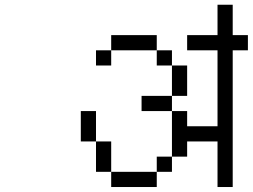

<svg xmlns="http://www.w3.org/2000/svg" viewBox="-20 -832 1040 790"><path d="M937.5 -687.5H1000V-625H937.5V-62.5H875V-250H750V-187.5H687.5V-375H750V-312.5H875V-625H750V-687.5H875V-812.5H937.5ZM312.5 -375H375V-250H312.5ZM375 -250H437.5V-125H375ZM375 -625H437.5V-562.5H375ZM437.5 -125H625V-62.5H437.5ZM437.5 -687.5H625V-625H437.5ZM562.5 -437.5H687.5V-375H562.5ZM625 -187.5H687.5V-125H625ZM625 -625H687.5V-562.5H625ZM687.5 -562.5H750V-437.5H687.5Z"/></svg>

Font: 寒蝉点阵体 16px
Style: Regular
Weight: 400
Designer: Designed by Warren2060
Foundry: ChillType
Version: Version 1.000